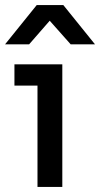

<svg xmlns="http://www.w3.org/2000/svg" viewBox="-37 -738 395 758"><path d="M111 0V-444L155 -400H20V-484H209V0ZM-17 -563 108 -718H213L338 -563H242L131 -688H187L78 -563Z"/></svg>

Font: SUSE Medium
Style: Regular
Weight: 500
Designer: Rene Bieder
Foundry: SUSE
Version: Version 1.000